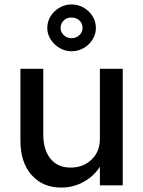

<svg xmlns="http://www.w3.org/2000/svg" viewBox="-20 -835 645 865"><path d="M256 10Q172 10 122 -47Q72 -104 72 -201V-525H175V-229Q175 -160 207.5 -120Q240 -80 298 -80Q355 -80 392.5 -116Q430 -152 430 -209V-525H533V0H430V-84Q404 -42 357.5 -16Q311 10 256 10ZM302 -604Q274 -604 249 -618.5Q224 -633 208.5 -657Q193 -681 193 -709Q193 -738 208 -762Q223 -786 248 -800.5Q273 -815 302 -815Q332 -815 357 -800.5Q382 -786 397 -762Q412 -738 412 -709Q412 -681 397 -657Q382 -633 357 -618.5Q332 -604 302 -604ZM302 -663Q323 -663 337.5 -676.5Q352 -690 352 -709Q352 -730 337.5 -743Q323 -756 302 -756Q281 -756 267 -742.5Q253 -729 253 -709Q253 -690 267.5 -676.5Q282 -663 302 -663Z"/></svg>

Font: Lexend Deca
Style: Regular
Weight: 400
Designer: Bonnie Shaver-Troup, Thomas Jockin
Foundry: Lexend
Version: Version 1.008; ttfautohint (v1.8.4.7-5d5b)